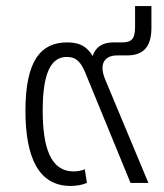

<svg xmlns="http://www.w3.org/2000/svg" viewBox="-20 -604 540 634"><path d="M213 10C231 10 251 7 267 0L260 -45C248 -40 235 -38 223 -38C147 -38 121 -117 121 -239C121 -373 153 -416 201 -416C233 -416 248 -397 262 -363L411 0H470L328 -340C305 -394 326 -421 367 -421H399C457 -421 480 -453 480 -513V-584H426V-516C426 -478 417 -464 383 -464H355C316 -464 295 -447 286 -419C268 -449 245 -464 202 -464C116 -464 64 -406 64 -238C64 -87 106 10 213 10Z"/></svg>

Font: Noto Sans Thai UI Light
Style: Regular
Weight: 300
Designer: Monotype Design Team
Foundry: Monotype Imaging Inc.
Version: Version 2.000